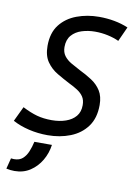

<svg xmlns="http://www.w3.org/2000/svg" viewBox="-92 -585 594 829"><g transform="rotate(10 204.5 -170.5)"><path d="M144 12Q101 12 61 2.5Q21 -7 -10 -24L21 -89Q56 -71 85 -63Q114 -55 150 -55Q184 -55 211.5 -64.5Q239 -74 255 -93Q271 -112 271 -142Q271 -164 261.5 -178.5Q252 -193 235 -204Q218 -215 197 -225Q170 -239 142 -255.5Q114 -272 95.5 -298.5Q77 -325 77 -368Q77 -425 104.5 -460.5Q132 -496 177.5 -513Q223 -530 275 -530Q310 -530 342.5 -524Q375 -518 403 -506L374 -442Q353 -452 325.5 -458Q298 -464 269 -464Q239 -464 211.5 -455.5Q184 -447 167 -427.5Q150 -408 150 -376Q150 -353 161.5 -337.5Q173 -322 192 -311Q211 -300 232 -289Q261 -275 286.5 -258.5Q312 -242 327.5 -217.5Q343 -193 343 -155Q343 -98 316 -61Q289 -24 243.5 -6Q198 12 144 12ZM30 189Q21 189 12 188Q3 187 -6 185L6 138Q10 138 13 138.5Q16 139 19 139Q43 139 57 126.5Q71 114 79.5 93.5Q88 73 93 50H170Q165 87 146.5 118.5Q128 150 98.5 169.5Q69 189 30 189Z"/></g></svg>

Font: Ubuntu Sans
Style: Italic
Weight: 400
Italic angle: -13.5°
Designer: Dalton Maag Ltd
Foundry: Dalton Maag Ltd
Version: Version 1.006